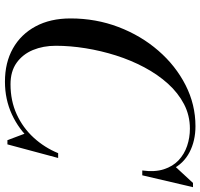

<svg xmlns="http://www.w3.org/2000/svg" viewBox="-37 -763 810 776"><g transform="rotate(90 368.0 -375.0)"><path d="M310 10Q233 10 175.8 -22.2Q118.5 -54.5 86.5 -114Q54.5 -173.5 54.5 -255Q54.5 -357.5 89.2 -448.8Q124 -540 184.8 -610Q245.5 -680 324 -720Q402.5 -760 490 -760Q549 -760 595.2 -736Q641.5 -712 665 -664.2Q688.5 -616.5 679.5 -545H669Q676 -595.5 664.2 -632Q652.5 -668.5 627.8 -691.8Q603 -715 569.8 -726.2Q536.5 -737.5 500 -737.5Q446.5 -737.5 401 -713.8Q355.5 -690 318.2 -648.8Q281 -607.5 252.2 -553.5Q223.5 -499.5 204.2 -438.8Q185 -378 175 -315.8Q165 -253.5 165 -195.5Q165 -144.5 182.2 -103Q199.5 -61.5 234 -37Q268.5 -12.5 320.5 -12.5Q387.5 -12.5 442 -37.5Q496.5 -62.5 536.5 -106.2Q576.5 -150 599 -205H610.5Q590.5 -143.5 546.8 -94.8Q503 -46 442.2 -18Q381.5 10 310 10ZM546.5 0 520 -70.5Q536.5 -89.5 554 -109.8Q571.5 -130 585.5 -158L599 -205H618.5L563.5 0ZM669 -545 676.5 -586.5Q674.5 -611.5 669.8 -633Q665 -654.5 652.5 -677.5L719.5 -750H736.5L688.5 -545Z"/></g></svg>

Font: Bodoni Moda
Style: Italic
Weight: 400
Italic angle: -13°
Designer: Owen Earl
Foundry: indestructible type
Version: Version 2.005